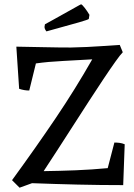

<svg xmlns="http://www.w3.org/2000/svg" viewBox="-20 -861 624 893"><path d="M71 12 36 -23Q149 -178 240 -313Q331 -448 409 -585Q345 -581 274 -577.5Q203 -574 147 -566L116 -440Q104 -440 92.5 -442Q81 -444 69 -448L56 -644Q121 -643 187 -641.5Q253 -640 310 -640Q352 -641 385 -642.5Q418 -644 453.5 -646.5Q489 -649 537 -652L551 -618Q540 -607 516.5 -574Q493 -541 461 -493Q429 -445 393 -389.5Q357 -334 319.5 -275.5Q282 -217 247 -163Q212 -109 183 -65Q257 -66 332 -69Q407 -72 481 -79L512 -198Q524 -198 536 -196.5Q548 -195 560 -190L553 0Q447 0 341 -2.5Q235 -5 129 -9ZM196 -715Q187 -726 187 -736L189 -748L229 -770L349 -837L357 -841Q362 -840 374 -824.5Q386 -809 396 -792L393 -773Q392 -770 347 -757Q302 -744 196 -715Z"/></svg>

Font: Labrada
Style: Regular
Weight: 400
Designer: Mercedes Jáuregui
Foundry: Omnibus-Type Team
Version: Version 1.000; ttfautohint (v1.8.4.7-5d5b)